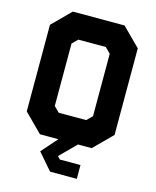

<svg xmlns="http://www.w3.org/2000/svg" viewBox="-129 -787 858 1058"><g transform="rotate(15 300.5 -258.0)"><path d="M448 -700 551 -597V-103L448 0H370L280 90L295 106H412.5V184.5H260L178.5 90L258 0H153L50 -103V-597L153 -700ZM222 -141.5H379L409.5 -172V-528L379 -558.5H222L191.5 -528V-172Z"/></g></svg>

Font: Tourney Condensed Black
Style: Regular
Weight: 900
Width: 3
Designer: Tyler Finck
Foundry: Etcetera Type Co
Version: Version 1.010; ttfautohint (v1.8.3)